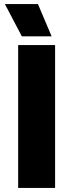

<svg xmlns="http://www.w3.org/2000/svg" viewBox="-20 -921 359 941"><path d="M87 -743H233L166 -901H4ZM69 0H250V-700H69Z"/></svg>

Font: Fixel Display ExtraBold
Style: Regular
Weight: 800
Designer: AlfaBravo + MacPaw
Foundry: Kyrylo Tkachov, Marchela Mozhyna, Serhii Makarenko, Maria Weinstein, Zakhar Kryvoshyya
Version: Version 1.211